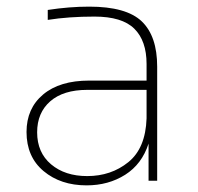

<svg xmlns="http://www.w3.org/2000/svg" viewBox="-20 -545 596 579"><path d="M241 14Q163 14 111.5 -29Q60 -72 60 -147Q60 -218 110 -260Q160 -302 249 -302H422V-352Q422 -422 385 -458.5Q348 -495 265 -495Q187 -495 124 -485V-515Q189 -525 249 -525Q361 -525 407.5 -480.5Q454 -436 454 -344V0H428V-112Q408 -50 357.5 -18Q307 14 241 14ZM243 -14Q315 -14 367 -56Q419 -98 422 -188V-274H243Q171 -274 131.5 -239.5Q92 -205 92 -146Q92 -85 134 -49.5Q176 -14 243 -14Z"/></svg>

Font: Sora Thin
Style: Regular
Weight: 32
Designer: Jonathan Barnbrook, Julián Moncada
Foundry: Barnbrook Fonts
Version: Version 2.000